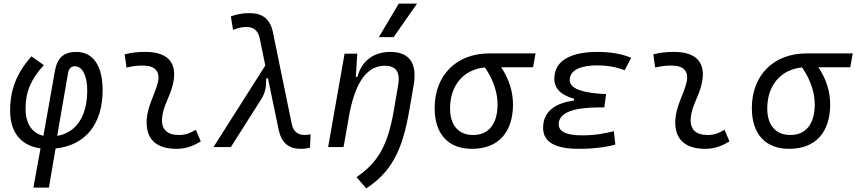

<svg xmlns="http://www.w3.org/2000/svg" viewBox="-20 -815 4746 1064"><path d="M251 224.6 288.1 7.8C452.6 -9.3 548.8 -126.5 548.8 -315.4C548.8 -450.7 495.6 -527.3 403.3 -527.3C334 -527.3 297.9 -495.6 284.7 -423.8L220.7 -62.5C157.2 -76.7 121.6 -130.4 121.6 -213.4C121.6 -305.7 151.9 -377 223.1 -454.1L153.8 -502.9C70.8 -407.2 36.1 -317.9 36.1 -200.7C36.1 -82.5 95.7 -7.3 204.6 7.3L165 224.6ZM296.9 -62 356.9 -409.2C361.3 -435.5 374.5 -447.8 394.5 -447.8C439.5 -447.8 463.4 -390.6 463.4 -314C463.4 -170.4 401.9 -79.6 296.9 -62Z M1065.4 -95.7C1028.8 -74.7 1006.3 -66.9 971.2 -66.9C906.2 -66.9 874 -98.1 877.9 -157.7C882.3 -225.6 920.9 -275.4 937.5 -345.2C966.8 -464.4 912.6 -527.3 786.1 -527.3C747.6 -527.3 709 -524.4 670.9 -513.7L681.2 -440.4C710.9 -448.2 740.7 -451.7 770.5 -451.7C840.8 -451.7 870.1 -418.5 854 -355C838.9 -293.9 797.4 -226.1 793 -153.3C786.1 -46.4 843.3 9.8 958.5 9.8C1013.7 9.8 1054.2 -8.3 1092.8 -31.2Z M1647.5 9.8C1665 9.8 1680.7 7.8 1697.8 3.9L1701.2 -70.3C1682.6 -67.9 1672.9 -66.9 1669.4 -66.9C1631.8 -66.9 1606.9 -84 1597.2 -126.5L1491.2 -641.6C1475.1 -712.4 1431.6 -742.2 1363.3 -742.2C1315.9 -742.2 1286.1 -733.9 1259.3 -724.1L1271.5 -649.4C1295.9 -658.7 1316.4 -665.5 1346.2 -665.5C1381.8 -665.5 1408.2 -648.9 1418.5 -606L1450.2 -452.1L1163.1 0H1259.3L1429.2 -267.6C1450.7 -301.8 1456.1 -337.4 1455.1 -378.9L1464.8 -381.8L1524.9 -92.8C1541.5 -21 1581.5 9.8 1647.5 9.8Z M1798.3 0H1883.8L1918 -192.9C1957 -384.8 2027.3 -450.7 2112.8 -450.7C2175.3 -450.7 2198.7 -414.6 2186.5 -344.2L2162.1 -201.2C2129.4 -10.7 2074.7 86.4 1955.6 166.5L2009.8 229C2146 139.2 2209 24.4 2248 -202.1L2272 -340.3C2293.5 -463.4 2250.5 -527.3 2142.1 -527.3C2050.3 -527.3 1983.9 -477.1 1960.4 -388.7H1951.7L1960 -517.6H1889.6ZM2079.6 -609.4H2161.6L2291 -794.9H2189.9Z M2595.2 9.8C2740.2 9.8 2822.8 -80.1 2822.8 -236.8C2822.8 -305.7 2801.8 -376.5 2757.3 -442.4H2934.1L2947.8 -519H2691.9C2509.3 -519 2388.7 -398.4 2388.7 -215.8C2388.7 -72.3 2463.9 9.8 2595.2 9.8ZM2667 -441.4C2715.8 -371.6 2737.3 -298.3 2737.3 -236.8C2737.3 -128.9 2688.5 -66.9 2602.5 -66.9C2521 -66.9 2474.1 -120.6 2474.1 -213.9C2474.1 -342.8 2549.8 -430.2 2667 -441.4Z M3188 9.8C3268.1 9.8 3336.4 1 3390.1 -13.7L3381.8 -87.9C3337.9 -77.6 3285.6 -64.9 3205.1 -64.9C3118.7 -64.9 3076.2 -85.4 3076.2 -126.5C3076.2 -194.3 3166 -219.7 3302.7 -219.7H3328.6L3338.9 -293.5C3204.6 -298.8 3137.2 -325.2 3137.2 -370.6C3137.2 -432.1 3208.5 -452.6 3288.1 -452.6C3345.2 -452.6 3395.5 -443.8 3441.4 -425.8L3478 -494.6C3425.8 -516.6 3363.3 -527.3 3290.5 -527.3C3159.7 -527.3 3051.8 -488.3 3051.8 -378.4C3051.8 -324.7 3088.4 -288.1 3162.1 -267.6L3160.2 -257.8C3060.5 -244.1 2989.7 -200.2 2989.7 -106.4C2989.7 -28.3 3055.7 9.8 3188 9.8Z M3995.1 -95.7C3958.5 -74.7 3936 -66.9 3900.9 -66.9C3835.9 -66.9 3803.7 -98.1 3807.6 -157.7C3812 -225.6 3850.6 -275.4 3867.2 -345.2C3896.5 -464.4 3842.3 -527.3 3715.8 -527.3C3677.2 -527.3 3638.7 -524.4 3600.6 -513.7L3610.8 -440.4C3640.6 -448.2 3670.4 -451.7 3700.2 -451.7C3770.5 -451.7 3799.8 -418.5 3783.7 -355C3768.6 -293.9 3727.1 -226.1 3722.7 -153.3C3715.8 -46.4 3772.9 9.8 3888.2 9.8C3943.4 9.8 3983.9 -8.3 4022.5 -31.2Z M4353 9.8C4498 9.8 4580.6 -80.1 4580.6 -236.8C4580.6 -305.7 4559.6 -376.5 4515.1 -442.4H4691.9L4705.6 -519H4449.7C4267.1 -519 4146.5 -398.4 4146.5 -215.8C4146.5 -72.3 4221.7 9.8 4353 9.8ZM4424.8 -441.4C4473.6 -371.6 4495.1 -298.3 4495.1 -236.8C4495.1 -128.9 4446.3 -66.9 4360.4 -66.9C4278.8 -66.9 4231.9 -120.6 4231.9 -213.9C4231.9 -342.8 4307.6 -430.2 4424.8 -441.4Z"/></svg>

Font: Cascadia Code SemiLight
Style: Italic
Weight: 350
Italic angle: -10°
Monospace: yes
Designer: Aaron Bell
Foundry: Saja Typeworks
Version: Version 2404.023